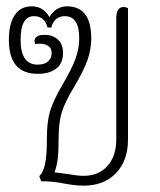

<svg xmlns="http://www.w3.org/2000/svg" viewBox="-20 -576 506 606"><path d="M384 -550V-136Q384 -69 346 -29.5Q308 10 244 10Q220 10 186 4Q148 -4 110 -4L104 -20Q116 -31 122 -57Q128 -83 128 -140Q128 -191 138 -225Q148 -259 178 -310Q208 -361 219 -392.5Q230 -424 230 -455Q230 -525 185 -525Q151 -525 142 -489H130Q121 -525 87 -525Q45 -525 45 -450Q45 -372 99 -372Q120 -372 131.5 -382Q143 -392 143 -409Q143 -423 133 -430.5Q123 -438 106 -438Q96 -438 91 -437Q89 -443 89 -446Q89 -466 120 -466Q147 -466 163 -451Q179 -436 179 -409Q179 -377 158 -360Q137 -343 99 -343Q8 -343 8 -450Q8 -501 26.5 -528.5Q45 -556 80 -556Q117 -556 136 -522Q145 -538 159.5 -547Q174 -556 191 -556Q268 -556 268 -455Q268 -421 256.5 -387.5Q245 -354 213 -300Q184 -252 174.5 -220Q165 -188 165 -140Q165 -97 162 -73.5Q159 -50 152 -32Q164 -31 191 -27Q225 -21 244 -21Q291 -21 319 -52Q347 -83 347 -136V-519Q347 -554 371 -554Q377 -554 384 -550Z"/></svg>

Font: Thasadith
Style: Regular
Weight: 400
Designer: Cadson Demak Co.,Ltd.
Foundry: Cadson Demak Co.,Ltd.
Version: Version 1.000; ttfautohint (v1.6)